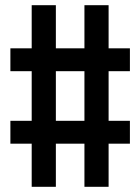

<svg xmlns="http://www.w3.org/2000/svg" viewBox="-20 -737 540 739"><path d="M102 -18V-184H20V-272H102V-463H20V-551H102V-717H195V-551H305V-717H398V-551H480V-463H398V-272H480V-184H398V-18H305V-184H195V-18ZM305 -272V-463H195V-272Z"/></svg>

Font: Iosevka Term Curly Semibold
Style: Regular
Weight: 600
Designer: Belleve Invis
Foundry: Belleve Invis
Version: Version 32.3.0